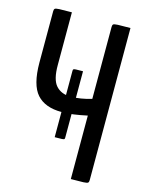

<svg xmlns="http://www.w3.org/2000/svg" viewBox="-108 -767 633 833"><g transform="rotate(15 208.5 -350.0)"><path d="M292.7 0V-285.1Q258.3 -277.7 231.6 -274.1Q204.9 -270.6 177.8 -270.6Q103.9 -270.6 67.3 -311.7Q30.6 -352.9 30.3 -452.5V-683.5Q30.3 -691.8 33.9 -695.1Q37.5 -698.4 54.1 -699.2Q70.8 -700 110 -700V-464Q109.6 -397.7 133.3 -371.4Q157 -345.1 198.6 -345.1Q221.1 -345.1 244.9 -349Q268.7 -352.9 292.7 -360.1V-683.5Q292.7 -691.8 296.2 -695.1Q299.6 -698.4 316.7 -699.2Q333.9 -700 373.1 -700V-16.5Q373.1 -8.2 369.5 -4.9Q365.9 -1.6 349.3 -0.8Q332.6 0 292.7 0ZM178.1 -157.4V-455.2Q178.1 -460.5 180 -462.5Q181.8 -464.5 191.2 -465Q200.5 -465.5 222.8 -465.5V-167.7Q222.8 -162.4 221 -160.4Q219.1 -158.4 209.8 -157.9Q200.5 -157.4 178.1 -157.4Z"/></g></svg>

Font: Yanone Kaffeesatz ExtraLight
Style: Regular
Weight: 200
Designer: Yanone (Cyrillic: Daniel Pouzeot, Huerta Tipografica, and Cyreal)
Foundry: Yanone
Version: Version 2.003